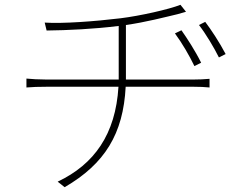

<svg xmlns="http://www.w3.org/2000/svg" viewBox="-20 -750 1040 799"><path d="M504 -419V-436V-646C584 -657 668 -679 719 -691C732 -695 744 -698 754 -701L731 -730C683 -711 563 -684 482 -674C375 -661 240 -651 166 -656L174 -623C262 -624 369 -629 474 -642V-436V-419H173C144 -419 107 -421 90 -423V-386C112 -388 142 -389 175 -389H473C461 -191 372 -66 220 6L249 29C416 -68 493 -193 503 -389H785C807 -389 835 -388 852 -386V-422C832 -420 806 -419 784 -419ZM817 -489C793 -538 757 -593 735 -624L708 -611C737 -572 769 -517 789 -475ZM808 -646C838 -607 870 -553 891 -511L919 -525C894 -573 857 -629 834 -659Z"/></svg>

Font: Noto Sans T Chinese Thin
Style: Regular
Weight: 100
Designer: Ryoko NISHIZUKA (kana & ideographs); Paul D. Hunt (Latin, Greek & Cyrillic); Wenlong ZHANG (bopomofo); Sandoll Communica
Foundry: Adobe Systems Incorporated
Version: Version 1.000;PS 1;hotconv 1.0.78;makeotf.lib2.5.61930